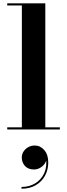

<svg xmlns="http://www.w3.org/2000/svg" viewBox="-20 -770 398 1142"><path d="M249.5 -750V-12.5H336V0H23V-12.5H110V-737.5H23V-750ZM108 352.5V342Q154.5 342 190.2 320Q226 298 243.5 259Q261 220 253 169.5H256.5Q257 186.5 246.8 202.2Q236.5 218 219.2 228Q202 238 182 238Q147 238 128.2 216.8Q109.5 195.5 109.5 167Q109.5 147.5 120 131.2Q130.5 115 148.2 105.2Q166 95.5 187 95.5Q219.5 95.5 243.2 122.5Q267 149.5 267 196.5Q267 239.5 247.8 275Q228.5 310.5 192.8 331.5Q157 352.5 108 352.5Z"/></svg>

Font: Bodoni Moda 18pt
Style: Bold
Weight: 700
Designer: Owen Earl
Foundry: indestructible type
Version: Version 2.004